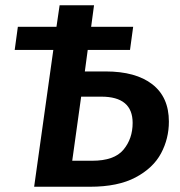

<svg xmlns="http://www.w3.org/2000/svg" viewBox="-20 -711 685 731"><path d="M623 -248Q623 -183 593 -127Q563 -71 496 -35.5Q429 0 323 0H110L183 -521H36L48 -609H195L207 -691H338L327 -609H487L475 -521H314L303 -439H382Q497 -439 560 -390Q623 -341 623 -248ZM485 -243Q485 -343 366 -343H289L255 -99H331Q415 -99 450 -141Q485 -183 485 -243Z"/></svg>

Font: FiraGO Medium
Style: Italic
Weight: 500
Italic angle: -8°
Designer: bBox Type GmbH
Foundry: bBox Type GmbH
Version: Version 1.001